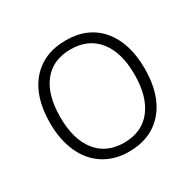

<svg xmlns="http://www.w3.org/2000/svg" viewBox="-126 -678 838 825"><g transform="rotate(-30 293.0 -265.5)"><path d="M527.8 -266.1Q527.8 -136.2 464.8 -63.2Q401.9 9.8 291 9.8Q221.2 9.8 168 -23.9Q114.7 -57.6 86.4 -120.6Q58.1 -183.6 58.1 -266.1Q58.1 -396 121.1 -468.5Q184.1 -541 293.9 -541Q403.3 -541 465.6 -467.5Q527.8 -394 527.8 -266.1ZM108.9 -266.1Q108.9 -156.7 157 -95.5Q205.1 -34.2 293 -34.2Q380.9 -34.2 429 -95.5Q477.1 -156.7 477.1 -266.1Q477.1 -376 428.5 -436.5Q379.9 -497.1 292 -497.1Q204.1 -497.1 156.5 -436.8Q108.9 -376.5 108.9 -266.1Z"/></g></svg>

Font: JBL Sans
Style: Light
Weight: 300
Version: Version 1.10